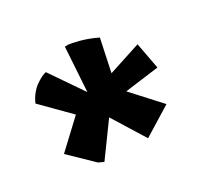

<svg xmlns="http://www.w3.org/2000/svg" viewBox="-102 -862 730 699"><g transform="rotate(-30 262.5 -512.5)"><path d="M134.8 -686.5 229.5 -547.9 241.2 -732.4Q246.1 -732.9 256.1 -732.4Q266.1 -731.9 299.1 -723.4Q332 -714.8 368.2 -697.3L339.8 -563.5L474.6 -607.4L495.1 -498L353.5 -479.5L457 -366.2L336.9 -292L252 -428.7L156.2 -296.9L134.8 -306.6L43 -395.5L152.3 -498L44.9 -606.4Q52.7 -625 64.9 -640.1Q77.1 -655.3 88.9 -663.6Q100.6 -671.9 111.1 -677.5Q121.6 -683.1 127.9 -684.6Z"/></g></svg>

Font: Noot
Style: Regular
Weight: 400
Designer: Amos Jerbi
Foundry: Amos Jerbi
Version: Version 1.000;PS 001.001;hotconv 1.0.56